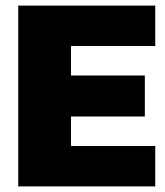

<svg xmlns="http://www.w3.org/2000/svg" viewBox="-20 -664 588 684"><path d="M45 -644H533V-500H233V-395H496V-249H233V-144H533V0H45Z"/></svg>

Font: Kanit Bold
Style: Regular
Weight: 700
Designer: Katatrad Team
Foundry: CadsonDemak
Version: Version 1.000